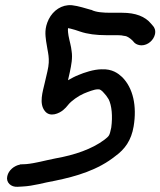

<svg xmlns="http://www.w3.org/2000/svg" viewBox="-20 -696 616 737"><path d="M460 -558C468 -557 480 -549 489 -540L496 -532C503 -525 515 -522 523 -522C548 -522 570 -542 575 -565C578 -580 573 -591 566 -598L560 -605C537 -633 500 -647 449 -647H405C376 -647 348 -649 331 -658H330C308 -664 282 -673 256 -676H255C217 -679 184 -656 167 -622C150 -587 154 -562 157 -538C163 -493 174 -473 162 -422L152 -379C144 -344 129 -299 152 -270C172 -244 208 -261 223 -274C230 -280 236 -286 242 -294C254 -309 281 -328 302 -337C319 -344 342 -353 354 -353H358C362 -354 370 -350 379 -339C385 -333 391 -325 397 -315C409 -291 413 -250 407 -206C400 -174 400 -175 380 -159C333 -124 267 -101 193 -88C152 -80 115 -69 80 -66L57 -65L56 -64C35 -60 13 -43 8 -20C2 4 22 23 48 21L66 20C109 18 149 5 190 -2C274 -19 357 -44 423 -97C459 -123 484 -157 493 -211C506 -289 491 -358 449 -400C434 -414 411 -432 370 -430C340 -430 302 -417 281 -408C268 -403 255 -396 241 -388L248 -419C254 -447 259 -474 255 -499C253 -520 247 -537 243 -559C242 -566 240 -577 241 -588C242 -588 247 -587 251 -586C262 -583 274 -580 287 -575C316 -565 350 -561 386 -561H430C442 -561 450 -560 458 -558Z"/></svg>

Font: Stray Cat
Style: BlkObl
Weight: 900
Version: Version 1.0